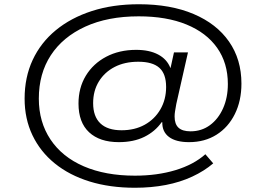

<svg xmlns="http://www.w3.org/2000/svg" viewBox="-20 -733 1254 905"><path d="M616 152Q498 152 402.5 122.5Q307 93 238.5 37.5Q170 -18 133 -95.5Q96 -173 96 -268Q96 -369 134 -450.5Q172 -532 243 -590.5Q314 -649 413 -681Q512 -713 635 -713Q784 -713 892.5 -667Q1001 -621 1059.5 -537Q1118 -453 1118 -339Q1118 -258 1087 -195.5Q1056 -133 1000.5 -98Q945 -63 871 -63Q809 -63 776.5 -87.5Q744 -112 745 -157H742Q711 -113 660.5 -88Q610 -63 540 -63Q450 -63 400 -109.5Q350 -156 350 -245Q350 -319 384.5 -376Q419 -433 480.5 -465.5Q542 -498 622 -498Q684 -498 725.5 -476Q767 -454 783 -413H784L800 -486H866L811 -243Q807 -220 805 -208Q803 -196 803 -184Q803 -148 821.5 -131Q840 -114 878 -114Q930 -114 969.5 -143Q1009 -172 1031.5 -222.5Q1054 -273 1054 -337Q1054 -436 1003.5 -507.5Q953 -579 859 -617.5Q765 -656 634 -656Q488 -656 382 -607.5Q276 -559 219.5 -472.5Q163 -386 163 -268Q163 -158 218 -75.5Q273 7 375 51Q477 95 616 95Q721 95 807 69Q893 43 948 -6L985 37Q943 73 886 99.5Q829 126 761 139Q693 152 616 152ZM553 -119Q615 -119 662 -145Q709 -171 736 -217.5Q763 -264 763 -323Q763 -385 731 -413.5Q699 -442 632 -442Q568 -442 520.5 -417.5Q473 -393 446 -349Q419 -305 419 -247Q419 -184 453 -151.5Q487 -119 553 -119Z"/></svg>

Font: Nunito Sans 7pt Expanded Light
Style: Regular
Weight: 300
Width: 7
Designer: Vernon Adams
Foundry: Vernon Adams
Version: Version 3.101;gftools[0.9.27]